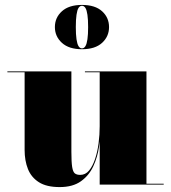

<svg xmlns="http://www.w3.org/2000/svg" viewBox="-20 -750 695 780"><path d="M222.5 10Q169 10 138 -9.8Q107 -29.5 93.5 -63.5Q80 -97.5 80 -141V-456.5H10V-460H270V-133.5Q270 -91.5 273.2 -71.5Q276.5 -51.5 284.2 -45.5Q292 -39.5 306 -39.5Q327 -39.5 341.8 -57.2Q356.5 -75 366.2 -104Q376 -133 380.5 -168Q385 -203 385 -237H388.5Q388.5 -198.5 382.5 -155.5Q376.5 -112.5 359.2 -75Q342 -37.5 309 -13.8Q276 10 222.5 10ZM385 0V-456.5H325V-460H575V-3.5H645V0ZM313 -550Q260 -550 231.5 -576Q203 -602 203 -640Q203 -678.5 231.5 -704.2Q260 -730 313 -730Q366.5 -730 394.8 -704.2Q423 -678.5 423 -640Q423 -602 394.8 -576Q366.5 -550 313 -550ZM313 -553.5Q321.5 -553.5 327 -562.5Q332.5 -571.5 335.2 -590.5Q338 -609.5 338 -640Q338 -670.5 335.2 -689.8Q332.5 -709 327 -717.8Q321.5 -726.5 313 -726.5Q304.5 -726.5 299 -717.8Q293.5 -709 290.8 -689.8Q288 -670.5 288 -640Q288 -609.5 290.8 -590.5Q293.5 -571.5 299 -562.5Q304.5 -553.5 313 -553.5Z"/></svg>

Font: Bodoni Moda 48pt Black
Style: Regular
Weight: 900
Designer: Owen Earl
Foundry: indestructible type
Version: Version 2.004